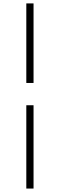

<svg xmlns="http://www.w3.org/2000/svg" viewBox="-20 -826 347 1115"><path d="M132.8 269V-214.8H174.8V269ZM174.8 -344.2H132.8V-806.2H174.8Z"/></svg>

Font: Source Han Serif TW ExtraLight
Style: Regular
Weight: 250
Designer: Ryoko NISHIZUKA Ë•øÂ°öÊ∂ºÂ≠ê (kana & ideographs); Frank Grie√ühammer (Latin, Greek & Cyrillic); Wenlong ZHANG Âº†ÊñáÈæô 
Foundry: Adobe
Version: Version 2.003;hotconv 1.1.1;makeotfexe 2.6.0